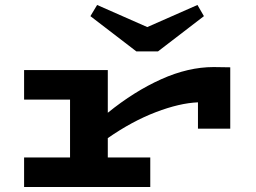

<svg xmlns="http://www.w3.org/2000/svg" viewBox="-20 -753 1030 773"><path d="M907 -482V-235H777V-341Q703 -338 607.5 -301.5Q512 -265 414 -197V-119H585V0H77V-119H262V-352H77V-471H414V-299Q520 -385 629 -434Q738 -483 840 -483ZM801 -688 616 -546H529L344 -688L371 -733L573 -644L775 -733Z"/></svg>

Font: BioRhyme Expanded ExtraBold
Style: Regular
Weight: 800
Width: 7
Designer: Aoife Mooney
Foundry: Aoife Mooney Type
Version: Version 1.001